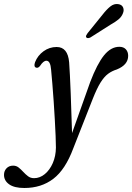

<svg xmlns="http://www.w3.org/2000/svg" viewBox="-134 -691 660 958"><path d="M316 -281.5Q350.5 -372 385 -414.8Q419.5 -457.5 461.5 -457.5Q482.5 -457.5 494 -445Q505.5 -432.5 505.5 -412.5Q505.5 -367.5 449 -344.5Q424.5 -337 405 -322.5Q385.5 -308 367.2 -278.5Q349 -249 328.5 -197L231.5 49.5Q192 155.5 132 201.2Q72 247 -12.5 247Q-62.5 247 -88.2 228.8Q-114 210.5 -114 181.5Q-114 162 -101.5 148.8Q-89 135.5 -68.5 135.5Q-52.5 135.5 -40.8 145Q-29 154.5 -17.8 166.8Q-6.5 179 6 188.5Q18.5 198 36 198Q65 198 89.8 177.5Q114.5 157 129.5 122.5Q144.5 88 145 45.5Q145 24 143.5 -12.8Q142 -49.5 139.5 -94.2Q137 -139 133.8 -185.5Q130.5 -232 127.2 -273.2Q124 -314.5 121 -343Q117.5 -388 97.5 -388Q82.5 -388 66 -362.5Q56.5 -350 46 -353.5Q33 -358 41 -381Q54 -414 83.2 -435.2Q112.5 -456.5 148.5 -456.5Q204.5 -456.5 211 -380Q212.5 -356 214.8 -315.8Q217 -275.5 218.8 -226.2Q220.5 -177 222.2 -125.2Q224 -73.5 225.5 -27ZM377 -617Q397.5 -643.5 416.2 -658.5Q435 -673.5 455.5 -670.5Q474 -668 480 -654.2Q486 -640.5 479.5 -625Q473 -607.5 457.5 -594.5Q442 -581.5 418.5 -568.5L317 -504Q311 -501 305.2 -500.8Q299.5 -500.5 296.5 -504.5Q293.5 -508.5 296 -514Q298.5 -519.5 303 -525.5Z"/></svg>

Font: Fraunces 72pt S050
Style: Italic
Weight: 400
Italic angle: -16°
Version: Version 1.000; ttfautohint (v1.8.3)